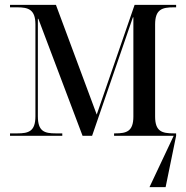

<svg xmlns="http://www.w3.org/2000/svg" viewBox="-20 -556 763 786"><path d="M21 0H235V-10H208C162 -10 135 -18 135 -80V-479H137L318 0H357L524 -485H526V-79C526 -18 498 -10 452 -10H447V0H691L592 210H658L701 0V-10H691C643 -10 615 -18 615 -79V-456C615 -518 644 -526 691 -526H701V-536H531L376 -87L209 -536H21V-526H51C96 -526 125 -517 125 -456V-80C125 -18 97 -10 51 -10H21Z"/></svg>

Font: Noto Serif Display SemiCondensed
Style: Regular
Weight: 400
Width: 4
Designer: Monotype Design Team
Foundry: Monotype Imaging Inc.
Version: Version 2.009